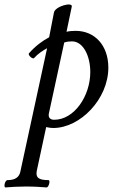

<svg xmlns="http://www.w3.org/2000/svg" viewBox="-85 -547 498 840"><path d="M-61 273C-37 271 -6 269 28 269C64 269 93 271 119 273C128 273 137 241 127 241C84 241 70 230 76 200L117 9C130 12 140 13 148 13C266 13 389 -114 389 -251C389 -348 330 -412 246 -412C232 -412 219 -411 206 -408L229 -518C234 -540 156 -520 151 -492L130 -384C100 -368 69 -345 42 -314C35 -307 58 -286 64 -293C82 -313 103 -326 121 -336L4 204C-1 229 -20 241 -52 241C-64 241 -70 273 -61 273ZM152 -23C137 -23 128 -30 128 -44C128 -47 129 -51 130 -56L196 -361C208 -365 219 -366 230 -366C279 -366 310 -302 310 -232C310 -127 240 -23 152 -23Z"/></svg>

Font: Junicode Two Beta SemiCondensed Medium
Style: Italic
Weight: 500
Width: 4
Italic angle: -10°
Version: Version 1.063